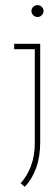

<svg xmlns="http://www.w3.org/2000/svg" viewBox="-20 -545 211 745"><path d="M136 6V-375H35V-354H115V10Q115 60 100 99.5Q85 139 60 166L76 180Q104 151 120 107.5Q136 64 136 6ZM149 -502Q149 -512 142 -518.5Q135 -525 126 -525Q116 -525 109 -518.5Q102 -512 102 -502Q102 -493 109 -486Q116 -479 126 -479Q135 -479 142 -486Q149 -493 149 -502Z"/></svg>

Font: Josefin Slab ExtraLight
Style: Regular
Weight: 250
Designer: Santiago Orozco
Foundry: Typemade
Version: Version 2.000